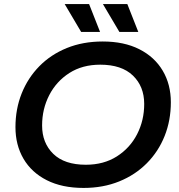

<svg xmlns="http://www.w3.org/2000/svg" viewBox="-20 -914 882 944"><path d="M391 10Q285 10 210 -28Q135 -66 95.5 -133.5Q56 -201 56 -289Q56 -378 86.5 -454.5Q117 -531 173.5 -588.5Q230 -646 309 -678Q388 -710 485 -710Q590 -710 665 -672Q740 -634 780 -566.5Q820 -499 820 -411Q820 -322 789.5 -245.5Q759 -169 702 -111.5Q645 -54 566 -22Q487 10 391 10ZM402 -104Q490 -104 554.5 -145Q619 -186 654 -254Q689 -322 689 -403Q689 -489 633.5 -542.5Q578 -596 473 -596Q385 -596 321 -555Q257 -514 222 -446Q187 -378 187 -297Q187 -211 242 -157.5Q297 -104 402 -104ZM379 -757 298 -894H418L472 -757ZM567 -757 486 -894H606L660 -757Z"/></svg>

Font: Montserrat SemiBold
Style: Italic
Weight: 600
Italic angle: -11.3°
Designer: Julieta Ulanovsky
Foundry: Julieta Ulanovsky
Version: Version 9.000; ttfautohint (v1.8.4.7-5d5b)